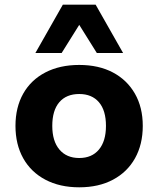

<svg xmlns="http://www.w3.org/2000/svg" viewBox="-20 -788 675 819"><path d="M318 11Q235 11 173.5 -21.5Q112 -54 79 -113Q46 -172 46 -251Q46 -330 79 -388.5Q112 -447 173.5 -479Q235 -511 318 -511Q401 -511 461.5 -479Q522 -447 555.5 -388.5Q589 -330 589 -251Q589 -172 556 -113Q523 -54 462 -21.5Q401 11 318 11ZM318 -114Q372 -114 402 -150Q432 -186 432 -251Q432 -317 402 -352Q372 -387 318 -387Q263 -387 233 -352Q203 -317 203 -251Q203 -186 233.5 -150Q264 -114 318 -114ZM131 -562 248 -768H388L505 -562H393L318 -682L243 -562Z"/></svg>

Font: Nunito Sans 8pt ExtraBold
Style: Regular
Weight: 800
Version: Version 3.101;gftools[0.9.27]